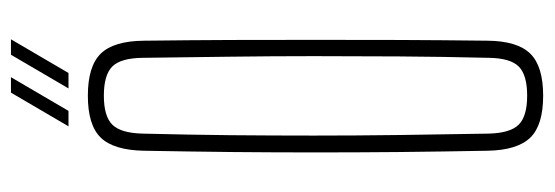

<svg xmlns="http://www.w3.org/2000/svg" viewBox="-343 -639 988 342"><g transform="rotate(-90 151.0 -468.0)"><path d="M151.5 5.5Q99 5.5 76.8 -17.5Q54.5 -40.5 53.5 -93.5Q52 -175 51.2 -250.5Q50.5 -326 50.5 -399.8Q50.5 -473.5 51.2 -548.8Q52 -624 53.5 -705.5Q54.5 -759.5 76.8 -782.5Q99 -805.5 151.5 -805.5Q204 -805.5 226.5 -782.5Q249 -759.5 249.5 -705.5Q250.5 -624 250.8 -548.5Q251 -473 251 -399.5Q251 -326 250.8 -250.5Q250.5 -175 249.5 -93.5Q249 -40.5 226.5 -17.5Q204 5.5 151.5 5.5ZM151.5 -23Q188.5 -23 203.5 -38Q218.5 -53 219 -91.5Q221 -174.5 221.5 -251.5Q222 -328.5 222 -403Q222 -477.5 221 -552.8Q220 -628 219 -708Q218.5 -747 203.5 -762Q188.5 -777 151.5 -777Q115 -777 100 -762Q85 -747 84 -708Q82 -628 81.2 -552.8Q80.5 -477.5 80.5 -403Q80.5 -328.5 81.5 -251.5Q82.5 -174.5 84 -91.5Q85 -53 100 -38Q115 -23 151.5 -23ZM97 -840 157 -942.5H184.5L124.5 -840ZM164.5 -840 224.5 -942.5H252L192 -840Z"/></g></svg>

Font: Big Shoulders Display ExtraLight
Style: Regular
Weight: 250
Designer: Patric King
Foundry: XO Type Co
Version: Version 2.002